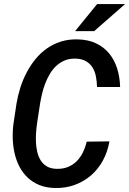

<svg xmlns="http://www.w3.org/2000/svg" viewBox="-20 -915 636 945"><path d="M518.6 -219.2Q509.8 -168 486.6 -125.2Q463.4 -82.5 428.2 -52Q393.1 -21.5 347.7 -4.9Q302.2 11.7 249.5 10.3Q206.5 9.3 173.3 -4.4Q140.1 -18.1 116 -41Q91.8 -64 75.9 -94.5Q60.1 -125 52 -159.9Q43.9 -194.8 42.7 -232.4Q41.5 -270 46.4 -306.6L61 -403.8Q67.4 -442.9 79.6 -481.9Q91.8 -521 110.4 -556.6Q128.9 -592.3 153.6 -622.8Q178.2 -653.3 209.5 -675.5Q240.7 -697.8 278.6 -710Q316.4 -722.2 360.8 -721.2Q413.6 -720.2 452.4 -701.9Q491.2 -683.6 517.1 -652.1Q543 -620.6 556.4 -578.4Q569.8 -536.1 571.3 -486.8H457.5Q457 -513.7 452.1 -538.6Q447.3 -563.5 435.5 -582.5Q423.8 -601.6 403.6 -613.5Q383.3 -625.5 352.5 -626.5Q322.8 -627.4 299.6 -617.9Q276.4 -608.4 258.1 -591.8Q239.7 -575.2 226.3 -552.7Q212.9 -530.3 203.1 -505.4Q193.4 -480.5 187.3 -454.6Q181.2 -428.7 177.2 -404.8L162.1 -306.2Q159.2 -285.6 157.5 -261.7Q155.8 -237.8 157 -213.4Q158.2 -189 163.6 -166.3Q168.9 -143.6 180.4 -125.5Q191.9 -107.4 210.4 -96.2Q229 -85 257.3 -84Q289.1 -83 314 -93Q338.9 -103 357.2 -121.3Q375.5 -139.6 387.7 -164.3Q399.9 -189 406.7 -217.8ZM458 -895H595.7L443.4 -761.7H349.6Z"/></svg>

Font: Roboto Mono Medium
Style: Italic
Weight: 500
Designer: Google
Version: Version 2.000985; 2015; ttfautohint (v1.3)